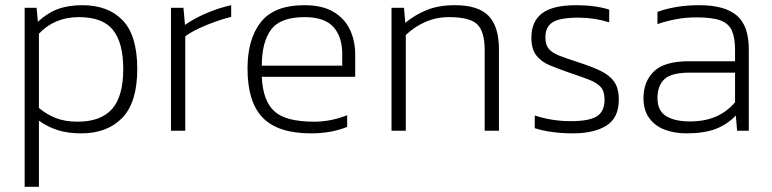

<svg xmlns="http://www.w3.org/2000/svg" viewBox="-20 -504 2976 740"><path d="M75 216V-474H121L126 -420Q161 -453 201.5 -468.5Q242 -484 297 -484Q397 -484 453 -425.5Q509 -367 509 -238Q509 -109 451 -49.5Q393 10 293 10Q243 10 204 -2Q165 -14 130 -39V216ZM279 -35Q368 -35 411.5 -83.5Q455 -132 455 -238Q455 -339 415.5 -388.5Q376 -438 284 -438Q190 -438 130 -374V-88Q158 -64 194 -49.5Q230 -35 279 -35Z M639 0V-474H687L693 -408Q730 -434 777.5 -454Q825 -474 871 -484V-439Q842 -432 808.5 -420Q775 -408 744.5 -393.5Q714 -379 694 -364V0Z M1179 10Q1051 10 992.5 -50.5Q934 -111 934 -240Q934 -354 985.5 -419Q1037 -484 1153 -484Q1222 -484 1265 -458.5Q1308 -433 1328.5 -390Q1349 -347 1349 -294V-208H989Q993 -116 1037 -75.5Q1081 -35 1190 -35Q1256 -35 1318 -60V-15Q1257 10 1179 10ZM989 -251H1299V-296Q1299 -362 1265 -400Q1231 -438 1154 -438Q1060 -438 1024.5 -389.5Q989 -341 989 -251Z M1489 0V-474H1537L1542 -416Q1578 -446 1624 -465Q1670 -484 1734 -484Q1823 -484 1863 -443Q1903 -402 1903 -313V0H1848V-312Q1848 -382 1819.5 -410Q1791 -438 1711 -438Q1661 -438 1618.5 -419Q1576 -400 1544 -369V0Z M2187 10Q2145 10 2106.5 4.5Q2068 -1 2041 -10V-59Q2074 -48 2109 -42.5Q2144 -37 2180 -37Q2250 -37 2280 -55.5Q2310 -74 2310 -120Q2310 -152 2295.5 -168.5Q2281 -185 2250 -197Q2219 -209 2171 -225Q2131 -239 2098.5 -252.5Q2066 -266 2047 -290.5Q2028 -315 2028 -359Q2028 -421 2069 -452.5Q2110 -484 2202 -484Q2238 -484 2270.5 -479.5Q2303 -475 2328 -467V-418Q2270 -436 2210 -436Q2139 -436 2110.5 -418.5Q2082 -401 2082 -360Q2082 -332 2094.5 -316.5Q2107 -301 2134.5 -290Q2162 -279 2206 -265Q2259 -248 2294.5 -231Q2330 -214 2347.5 -188.5Q2365 -163 2365 -120Q2365 -50 2317.5 -20Q2270 10 2187 10Z M2625 10Q2580 10 2542.5 -4Q2505 -18 2482.5 -48.5Q2460 -79 2460 -126Q2460 -189 2500 -228.5Q2540 -268 2636 -268H2813V-313Q2813 -358 2801 -385.5Q2789 -413 2757.5 -425Q2726 -437 2665 -437Q2624 -437 2586 -430Q2548 -423 2514 -411V-458Q2545 -470 2586.5 -477Q2628 -484 2675 -484Q2773 -484 2819.5 -444.5Q2866 -405 2866 -314V0H2821L2816 -59Q2783 -24 2738 -7Q2693 10 2625 10ZM2639 -36Q2696 -36 2739 -54.5Q2782 -73 2813 -110V-224H2638Q2568 -224 2541 -199Q2514 -174 2514 -126Q2514 -77 2547.5 -56.5Q2581 -36 2639 -36Z"/></svg>

Font: Kanit ExtraLight
Style: Regular
Weight: 275
Designer: Katatrad Team
Foundry: CadsonDemak
Version: Version 2.000; ttfautohint (v1.8.3)